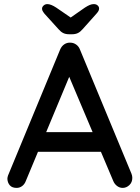

<svg xmlns="http://www.w3.org/2000/svg" viewBox="-20 -912 682 936"><path d="M331 -570 106 -30Q100 -14 88 -5Q76 4 61 4Q39 4 28 -8.5Q17 -21 16 -40Q16 -47 19 -56L273 -670Q280 -687 293.5 -696Q307 -705 323 -704Q338 -704 351 -695Q364 -686 370 -670L621 -65Q625 -55 625 -45Q625 -23 610.5 -9.5Q596 4 578 4Q563 4 550.5 -5.5Q538 -15 532 -30L305 -567ZM146 -172 191 -268H474L491 -172ZM308 -815 394 -875Q408 -884 418 -888Q428 -892 437 -892Q449 -892 456 -885.5Q463 -879 463 -871Q463 -865 460.5 -859.5Q458 -854 450 -845L383 -770Q372 -757 360 -751Q348 -745 331 -745H317Q300 -745 288 -751Q276 -757 265 -770L197 -845Q190 -854 187.5 -859Q185 -864 185 -870Q185 -878 192.5 -885Q200 -892 211 -892Q228 -892 254 -875L340 -816Z"/></svg>

Font: Quicksand SemiBold
Style: Regular
Weight: 600
Designer: Andrew Paglinawan
Foundry: Andrew Paglinawan
Version: Version 3.004